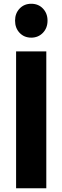

<svg xmlns="http://www.w3.org/2000/svg" viewBox="-20 -1000 332 1020"><path d="M65.5 0V-727H226V0ZM146 -800Q108.5 -800 84.2 -825.5Q60 -851 60 -890.5Q60 -929 84.2 -954.5Q108.5 -980 146 -980Q184 -980 208.2 -954.5Q232.5 -929 232.5 -890.5Q232.5 -851 207.8 -825.5Q183 -800 146 -800Z"/></svg>

Font: Spline Sans
Style: Bold
Weight: 700
Designer: Eben Sorkin, Mirko Velimirovic
Foundry: Sorkin Type
Version: Version 1.000; ttfautohint (v1.8.3)